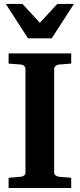

<svg xmlns="http://www.w3.org/2000/svg" viewBox="-20 -937 399 957"><path d="M22.9 0V-50.8L85 -56.2Q94.2 -57.1 100.6 -62.7Q106.9 -68.4 106.9 -78.1V-592.8Q106.9 -602.5 100.6 -608.4Q94.2 -614.3 85 -615.2L22.9 -620.1V-670.9H335V-620.1L272.9 -615.2Q264.6 -614.3 257.3 -608.4Q250 -602.5 250 -592.8V-78.1Q250 -68.4 257.3 -62.7Q264.6 -57.1 272.9 -56.2L335 -50.8V0ZM237.8 -746.1H119.6L8.8 -917.5H91.8L178.7 -823.2L265.6 -917.5H348.6Z"/></svg>

Font: Charis SIL Viet
Style: Bold
Weight: 700
Foundry: SIL International
Version: Version 5.000